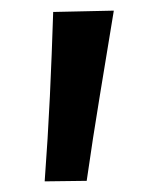

<svg xmlns="http://www.w3.org/2000/svg" viewBox="-20 -709 292 361"><path d="M64 -368Q70 -448.5 73.8 -528Q77.5 -607.5 80 -686.5L194 -689Q181 -610 167.8 -529.8Q154.5 -449.5 143 -369Z"/></svg>

Font: Commissioner Medium
Style: Regular
Weight: 500
Designer: Kostas Bartsokas
Foundry: Kostas Bartsokas
Version: Version 1.000; ttfautohint (v1.8.3)